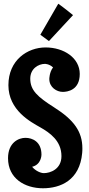

<svg xmlns="http://www.w3.org/2000/svg" viewBox="-20 -987 479 1028"><path d="M420 -168C421 -177 421 -185 421 -193C421 -282 376 -345 270 -412C180 -469 142 -504 142 -566C142 -619 185 -645 221 -645C221 -645 244 -645 264 -626C244 -600 244 -564 244 -564C244 -519 284 -495 316 -495C341 -495 407 -504 407 -591C407 -677 322 -733 224 -733C127 -733 25 -665 25 -531C25 -396 145 -334 196 -305C247 -276 309 -233 309 -151C309 -81 249 -60 215 -60C198 -60 170 -72 152 -94C202 -106 202 -158 202 -159C202 -228 154 -249 116 -249C80 -249 23 -224 23 -140C23 -32 112 21 210 21C303 21 407 -21 420 -168ZM196 -801 242 -767 371 -906C371 -906 325 -944 292 -967Z"/></svg>

Font: Rum Raisin
Style: Regular
Weight: 400
Designer: Astigmatic (AOETI)
Foundry: Astigmatic (AOETI)
Version: Version 1.000